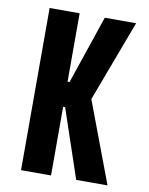

<svg xmlns="http://www.w3.org/2000/svg" viewBox="-83 -796 666 857"><g transform="rotate(10 250.0 -367.5)"><path d="M72 0V-735H208V-425H217L322 -735H464L326 -367L464 0H322L217 -311H208V0Z"/></g></svg>

Font: Iosevka Heavy
Style: Regular
Weight: 900
Monospace: yes
Designer: Belleve Invis
Foundry: Belleve Invis
Version: Version 32.5.0; ttfautohint (v1.8.4)